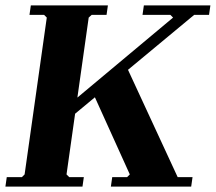

<svg xmlns="http://www.w3.org/2000/svg" viewBox="-23 -690 798 710"><path d="M387 0 392 -35H447L457 -45L319 -350L441 -452L634 -35H689L684 0ZM190 -268 617 -625 607 -635H504L509 -670H755L750 -635H695L253 -268ZM316 -635 305 -625 223 -45 233 -35H287L282 0H-3L2 -35H58L68 -45L150 -625L140 -635H86L91 -670H376L371 -635Z"/></svg>

Font: Brygada 1918
Style: Bold Italic
Weight: 700
Italic angle: -8°
Designer: Mateusz Machalski | Borys Kosmynka | Przemek Hoffer
Foundry: NIEPODLEGLA 2018
Version: Version 3.006